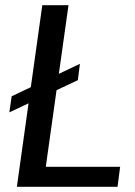

<svg xmlns="http://www.w3.org/2000/svg" viewBox="-20 -720 519 740"><path d="M133 -77H443L433 0H45L143 -700H244L148 -17ZM288 -474 280 -411 16 -287 25 -349Z"/></svg>

Font: Pathway Extreme 28pt Medium
Style: Italic
Weight: 500
Italic angle: -8°
Designer: Eduardo Rodriguez Tunni
Foundry: Eduardo Rodriguez Tunni
Version: Version 1.001;gftools[0.9.26]